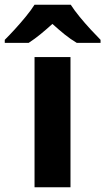

<svg xmlns="http://www.w3.org/2000/svg" viewBox="-71 -786 442 806"><path d="M224.9 0H74V-546.4H224.9ZM226.1 -766Q240.5 -743.4 263 -715.9Q285.5 -688.4 309.4 -662.5Q333.3 -636.6 351.1 -618.8V-606H251.3Q225.3 -621.4 200.3 -641.5Q175.4 -661.7 149 -685.6Q122.6 -661.7 98.9 -642.3Q75.3 -623 49.3 -606H-51V-618.8Q-32 -637.6 -8.5 -663.3Q15 -689 37.3 -716.2Q59.6 -743.4 73.8 -766Z"/></svg>

Font: Noto Sans Symbols
Style: Regular
Weight: 400
Designer: Monotype Design Team
Foundry: Monotype Imaging Inc.
Version: Version 2.002